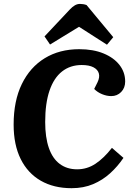

<svg xmlns="http://www.w3.org/2000/svg" viewBox="-20 -973 699 1007"><path d="M491.5 -541.5Q504 -567.5 498.5 -587.7Q493 -608 470.3 -620Q447.5 -632 408.5 -632Q348.5 -632 305.5 -598.2Q262.5 -564.5 239.8 -498Q217 -431.5 217 -333Q217 -252.5 236.3 -197Q255.5 -141.5 293.3 -113.3Q331 -85 384.5 -85Q437 -85 481 -114.3Q525 -143.5 567 -197.5L627.5 -145Q597.5 -100.5 558 -64.5Q518.5 -28.5 468.5 -7.3Q418.5 14 355.5 14Q262 14 193.8 -25.2Q125.5 -64.5 88.5 -139Q51.5 -213.5 51.5 -319.5Q51.5 -444 94.5 -532.3Q137.5 -620.5 214.8 -667.8Q292 -715 395.5 -715Q469 -715 523 -692.7Q577 -670.5 606.8 -632.2Q636.5 -594 636.5 -545.5Q636.5 -512 615.5 -490.5Q594.5 -469 563.5 -469Q540 -469 515.5 -479Q491 -489 474 -506.5ZM574 -778 541 -738.5 394.5 -832.5 242.5 -739.5 213.5 -782 345 -922Q360 -938 373 -945.3Q386 -952.5 399.5 -952.5Q408.5 -952.5 417.3 -951Q426 -949.5 434 -946.5Z"/></svg>

Font: Literata
Style: Italic
Weight: 400
Italic angle: -2°
Designer: Latin by Veronika Burian and Jose Scaglione. Greek by Irene Vlachou. Cyrillic by Vera Evstafieva
Foundry: TypeTogether
Version: Version 3.103;gftools[0.9.29]